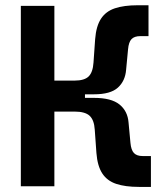

<svg xmlns="http://www.w3.org/2000/svg" viewBox="-20 -716 626 738"><path d="M261.2 -353.5 266.6 -406.2Q304.2 -406.2 320.6 -422.1Q336.9 -438 339.4 -475.6L345.7 -565.4Q349.6 -615.7 368.2 -644Q386.7 -672.4 421.6 -684.1Q456.5 -695.8 509.3 -695.8H550.8V-577.1H519Q496.6 -577.1 485.6 -565.7Q474.6 -554.2 472.2 -526.4L464.8 -448.2Q461.4 -404.8 433.1 -379.2Q404.8 -353.5 341.3 -353.5ZM60.1 0V-693.4H189V0ZM144 -287.1V-406.2H306.6V-287.1ZM514.2 2.4Q461.4 2.4 426.5 -9.3Q391.6 -21 373 -49.6Q354.5 -78.1 350.6 -127.9L344.2 -217.8Q341.8 -254.9 324.5 -271Q307.1 -287.1 266.6 -287.1L261.2 -339.8H341.3Q407.7 -339.8 439.2 -314.5Q470.7 -289.1 474.1 -245.1L481.4 -167Q483.9 -139.2 494.9 -127.7Q505.9 -116.2 528.3 -116.2H560.1V2.4Z"/></svg>

Font: Cascadia Mono PL
Style: Regular
Weight: 400
Monospace: yes
Designer: Aaron Bell
Foundry: Saja Typeworks
Version: Version 2102.003